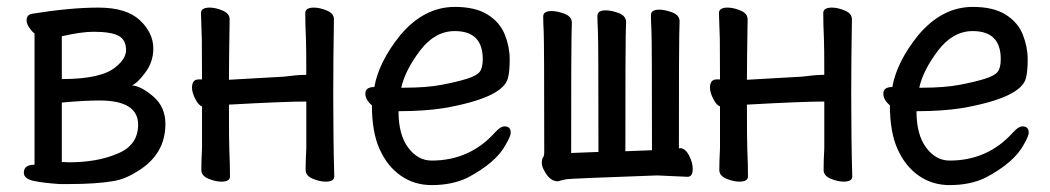

<svg xmlns="http://www.w3.org/2000/svg" viewBox="-20 -512 3040 556"><path d="M153 21Q107 18 78 12Q49 6 49 -12Q49 -35 80 -35V-415Q73 -420 65 -431.5Q57 -443 57 -453Q57 -469 72 -472Q183 -490 265 -490Q346 -490 385 -453.5Q424 -417 424 -371Q424 -333 400.5 -301.5Q377 -270 362 -265Q390 -262 424.5 -232Q459 -202 459 -153Q459 -66 380 -17Q344 6 311 12Q260 21 180 21ZM179 -42Q259 -42 315 -65Q380 -89 380 -151Q380 -221 268 -221Q223 -221 159 -215V-43ZM159 -283Q274 -283 315 -318Q345 -342 345 -367Q345 -397 323 -408.5Q301 -420 251 -420Q215 -420 159 -407Z M621 14Q604 14 583.5 5.5Q563 -3 563 -20Q563 -45 565 -83V-204Q555 -207 545.5 -225.5Q536 -244 536 -258Q536 -282 555 -282H565Q565 -377 564.5 -398Q564 -419 563 -441.5Q562 -464 562 -474Q562 -490 587 -490Q604 -490 624.5 -481.5Q645 -473 645 -456Q643 -338 643 -281L802 -290Q841 -295 857 -295Q867 -295 867 -296Q867 -378 866 -398Q864 -442 864 -474Q864 -490 889 -490Q906 -490 926.5 -481.5Q947 -473 947 -456Q945 -338 945 -238Q945 -109 948 -1Q948 14 923 14Q906 14 885.5 5.5Q865 -3 865 -20Q865 -45 867 -83V-218Q804 -218 643 -209Q643 -102 644 -81Q646 -36 646 -1Q646 14 621 14Z M1230 24Q1180 24 1141 -3Q1102 -30 1079.5 -79.5Q1057 -129 1057 -207Q1038 -223 1038 -241Q1038 -260 1064 -260Q1077 -333 1139 -410Q1208 -492 1297 -492Q1357 -492 1392.5 -469.5Q1428 -447 1442 -411.5Q1456 -376 1456 -340Q1456 -305 1451 -286Q1437 -229 1266 -199Q1209 -190 1134 -190Q1134 -122 1162 -84.5Q1190 -47 1230 -47Q1340 -47 1413 -128Q1429 -146 1441 -146Q1459 -146 1459 -128Q1459 -118 1445 -94Q1417 -41 1333 3Q1289 24 1230 24ZM1142 -258H1150Q1215 -258 1259.5 -266.5Q1304 -275 1332.5 -284Q1361 -293 1369.5 -304.5Q1378 -316 1378 -341Q1378 -422 1297 -422Q1239 -422 1196 -365Q1153 -308 1142 -258Z M1595 13Q1572 13 1556 -18Q1549 -30 1549 -40Q1549 -51 1552.5 -56Q1556 -61 1556 -70Q1556 -390 1554.5 -418.5Q1553 -447 1553 -464Q1553 -480 1577 -480Q1594 -480 1615 -472Q1636 -464 1636 -446Q1636 -434 1635 -408.5Q1634 -383 1634 -69L1713 -72Q1713 -392 1711.5 -420.5Q1710 -449 1710 -466Q1710 -482 1734 -482Q1751 -482 1772 -474Q1793 -466 1793 -448Q1793 -436 1792 -410.5Q1791 -385 1791 -74L1868 -77Q1868 -394 1866.5 -422.5Q1865 -451 1865 -468Q1865 -484 1889 -484Q1906 -484 1927 -476Q1948 -468 1948 -450Q1948 -438 1947 -412.5Q1946 -387 1946 -82L1949 -83Q1964 -83 1975 -62.5Q1986 -42 1986 -23Q1986 0 1971 0L1883 -4Q1631 5 1620.5 7Q1610 9 1595 13Z M2121 14Q2104 14 2083.5 5.5Q2063 -3 2063 -20Q2063 -45 2065 -83V-204Q2055 -207 2045.5 -225.5Q2036 -244 2036 -258Q2036 -282 2055 -282H2065Q2065 -377 2064.5 -398Q2064 -419 2063 -441.5Q2062 -464 2062 -474Q2062 -490 2087 -490Q2104 -490 2124.5 -481.5Q2145 -473 2145 -456Q2143 -338 2143 -281L2302 -290Q2341 -295 2357 -295Q2367 -295 2367 -296Q2367 -378 2366 -398Q2364 -442 2364 -474Q2364 -490 2389 -490Q2406 -490 2426.5 -481.5Q2447 -473 2447 -456Q2445 -338 2445 -238Q2445 -109 2448 -1Q2448 14 2423 14Q2406 14 2385.5 5.5Q2365 -3 2365 -20Q2365 -45 2367 -83V-218Q2304 -218 2143 -209Q2143 -102 2144 -81Q2146 -36 2146 -1Q2146 14 2121 14Z M2730 24Q2680 24 2641 -3Q2602 -30 2579.5 -79.5Q2557 -129 2557 -207Q2538 -223 2538 -241Q2538 -260 2564 -260Q2577 -333 2639 -410Q2708 -492 2797 -492Q2857 -492 2892.5 -469.5Q2928 -447 2942 -411.5Q2956 -376 2956 -340Q2956 -305 2951 -286Q2937 -229 2766 -199Q2709 -190 2634 -190Q2634 -122 2662 -84.5Q2690 -47 2730 -47Q2840 -47 2913 -128Q2929 -146 2941 -146Q2959 -146 2959 -128Q2959 -118 2945 -94Q2917 -41 2833 3Q2789 24 2730 24ZM2642 -258H2650Q2715 -258 2759.5 -266.5Q2804 -275 2832.5 -284Q2861 -293 2869.5 -304.5Q2878 -316 2878 -341Q2878 -422 2797 -422Q2739 -422 2696 -365Q2653 -308 2642 -258Z"/></svg>

Font: LXGW WenKai Mono TC
Style: Bold
Weight: 700
Designer: LXGW / Fontworks Inc.
Foundry: LXGW / Fontworks Inc.
Version: Version 1.330